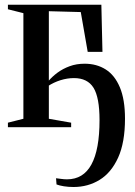

<svg xmlns="http://www.w3.org/2000/svg" viewBox="-20 -522 555 788"><path d="M282 245.5Q260.5 245.5 242 242.5Q223.5 239.5 212 235L210 209.5Q217.5 210.5 230.5 212.2Q243.5 214 255 214Q322 214 355.2 153Q388.5 92 388.5 -29Q388.5 -122 363.8 -161.8Q339 -201.5 283.5 -201.5Q256 -201.5 228.2 -192.8Q200.5 -184 177.5 -169V-188Q194 -207.5 216 -223.8Q238 -240 265.8 -250.2Q293.5 -260.5 327.5 -260.5Q376.5 -260.5 413.8 -237Q451 -213.5 472 -163.5Q493 -113.5 493 -35Q493 63 464.8 125Q436.5 187 388.8 216.2Q341 245.5 282 245.5ZM12.5 0V-18.5L76 -34.5V-468L12.5 -484V-502.5H396L400.5 -309H340L311.5 -472.5L180.5 -476V-34.5L272 -18.5V0Z"/></svg>

Font: Merriweather 144pt Medium
Style: Regular
Weight: 500
Version: Version 2.100